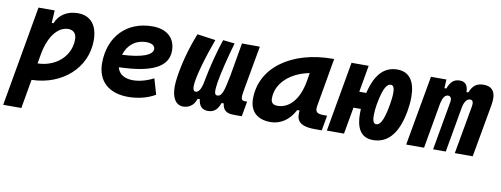

<svg xmlns="http://www.w3.org/2000/svg" viewBox="-73 -851 3650 1399"><g transform="rotate(10 1752.5 -151.0)"><path d="M123 224.6 160.6 9.8C387.7 4.9 557.1 -148.9 557.1 -351.6C557.1 -463.9 503.4 -527.3 410.2 -527.3C332.5 -527.3 272 -490.2 246.1 -424.3H233.4L238.8 -517.6H119.1L-11.2 224.6ZM183.1 -115.7 195.8 -189.9C224.1 -338.4 294.9 -401.9 360.4 -401.9C399.4 -401.9 421.9 -377.9 421.9 -335C421.9 -212.4 319.8 -119.1 183.1 -115.7Z M887.7 -115.7C823.7 -115.7 781.7 -143.6 771 -191.4C1006.8 -197.8 1131.8 -253.4 1131.8 -376C1131.8 -471.2 1068.4 -527.3 961.4 -527.3C772 -527.3 645.5 -396.5 645.5 -199.7C645.5 -67.9 730.5 9.8 873.5 9.8C938 9.8 1011.7 -4.4 1073.7 -41L1040 -156.7C990.7 -130.9 934.6 -115.7 887.7 -115.7ZM778.3 -284.7C800.3 -359.4 859.4 -406.2 938 -406.2C978.5 -406.2 1001.5 -391.1 1001.5 -365.7C1001.5 -320.3 919.4 -291 778.3 -284.7Z M1280.8 9.8C1318.4 9.8 1359.4 -9.3 1376.5 -64.5H1392.6C1397.5 -20.5 1416.5 9.8 1464.8 9.8C1517.1 9.8 1538.1 -22.9 1553.7 -64.5H1569.8C1577.1 4.9 1628.4 4.9 1669.4 4.9H1715.3L1734.9 -106.9H1716.3C1686.5 -106.9 1688 -131.3 1697.8 -187L1756.8 -517.1L1624.5 -517.6L1582 -272C1559.6 -160.6 1548.8 -112.8 1513.2 -112.8C1489.7 -112.8 1488.8 -139.2 1498 -204.1C1508.3 -274.4 1545.9 -421.9 1571.8 -508.3L1485.4 -517.6C1460.9 -447.8 1423.8 -314 1402.3 -194.3C1391.6 -133.8 1371.1 -112.8 1353.5 -112.8C1335 -112.8 1332 -131.8 1332 -150.4C1332 -213.4 1378.9 -371.6 1429.2 -508.3L1293.5 -527.3C1221.7 -349.1 1198.2 -188.5 1196.8 -138.7C1191.9 -19 1243.2 9.8 1280.8 9.8Z M1926.8 10.3C2002.4 10.3 2065.4 -32.2 2105 -109.4H2123C2116.7 -54.2 2121.6 4.9 2253.9 4.9H2307.1L2326.7 -106.9H2303.2C2249.5 -106.9 2235.8 -120.6 2243.7 -166.5L2305.7 -522.5H2293.5C1997.1 -522.5 1773.4 -370.1 1773.4 -135.3C1773.4 -43 1829.1 10.3 1926.8 10.3ZM1958.5 -115.2C1924.3 -115.2 1908.7 -129.9 1908.7 -162.1C1908.7 -275.4 2010.3 -365.2 2148.4 -390.6L2137.2 -325.7C2113.8 -191.4 2043.9 -115.2 1958.5 -115.2Z M2685.5 9.8C2782.7 9.8 2864.7 -54.2 2897.9 -241.7C2904.3 -277.8 2907.7 -313 2907.7 -345.2C2907.7 -450.2 2871.6 -527.3 2773.9 -527.3C2684.1 -527.3 2614.7 -471.2 2579.1 -319.8H2527.3L2562 -517.6H2435.1L2343.8 0H2470.7L2505.9 -198.2H2560.5C2560.1 -187 2559.6 -175.3 2559.6 -164.6C2559.6 -65.4 2590.8 9.8 2685.5 9.8ZM2689 -107.9C2667.5 -107.9 2661.1 -134.8 2661.1 -168.5C2661.1 -193.8 2664.1 -223.6 2668.5 -249C2692.4 -386.7 2721.2 -409.7 2746.1 -409.7C2766.1 -409.7 2772.9 -386.2 2772.9 -355.5C2772.9 -328.1 2768.6 -294.4 2763.7 -266.6C2740.2 -125.5 2710 -107.9 2689 -107.9Z M3137.2 -517.6H3022.9L2930.7 0H3063L3122.6 -339.8C3132.3 -382.8 3147.5 -404.3 3169.9 -404.3C3189.9 -404.3 3198.2 -387.7 3193.4 -359.4L3129.9 0H3223.6L3283.7 -340.8C3293 -383.3 3311.5 -404.3 3334 -404.3C3351.6 -404.3 3359.4 -387.7 3354.5 -359.4L3290.5 0H3422.9L3492.7 -390.6C3508.8 -481 3482.4 -527.3 3411.6 -527.3C3362.8 -527.3 3332 -507.3 3311 -453.1H3297.4C3295.9 -504.4 3274.9 -527.3 3236.3 -527.3C3193.4 -527.3 3167.5 -506.3 3147.9 -453.1H3133.8Z"/></g></svg>

Font: Cascadia Mono NF
Style: Bold Italic
Weight: 700
Italic angle: -10°
Monospace: yes
Designer: Aaron Bell
Foundry: Saja Typeworks
Version: Version 2404.023